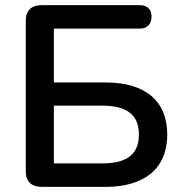

<svg xmlns="http://www.w3.org/2000/svg" viewBox="-20 -725 709 745"><path d="M141 0H391C540 0 629 -71 629 -203C629 -336 540 -405 391 -405H189V-614H522C551 -614 568 -631 568 -661C568 -689 551 -705 522 -705H141C102 -705 80 -684 80 -645V-60C80 -21 102 0 141 0ZM377 -91H189V-315H377C473 -315 519 -279 519 -203C519 -127 473 -91 377 -91Z"/></svg>

Font: SN Pro Medium
Style: Regular
Weight: 500
Designer: Tobias Whetton
Foundry: Supernotes
Version: Version 1.003;Glyphs 3.3 (3324)